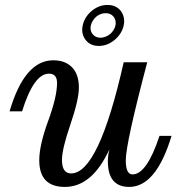

<svg xmlns="http://www.w3.org/2000/svg" viewBox="-20 -736 711 764"><path d="M238.3 7.8Q136.2 7.8 136.2 -98.1Q136.2 -158.2 171.6 -254.6Q207 -351.1 207 -405.8Q207 -442.9 174.8 -442.9Q114.3 -442.9 67.9 -293H18.1Q77.6 -496.1 191.9 -496.1Q239.7 -496.1 266.8 -468Q293.9 -439.9 293.9 -387.7Q293.9 -339.4 260.3 -241.2Q226.6 -143.1 226.6 -99.6Q226.6 -45.9 263.2 -45.9Q372.6 -45.9 472.2 -488.3H565.9Q480.5 -165 480.5 -98.1Q480.5 -42 507.3 -42Q564 -42 614.7 -195.3H662.6Q601.1 7.8 494.1 7.8Q409.2 7.8 409.2 -94.2Q409.2 -118.7 415.5 -142.1Q346.7 7.8 238.3 7.8ZM373 -553.2Q339.4 -553.2 320.8 -577.1Q307.1 -593.8 307.1 -617.7Q307.1 -626 309.1 -634.8Q316.4 -668.9 345 -692.6Q373.5 -716.3 407.7 -716.3Q441.4 -716.3 460.4 -692.9Q474.1 -675.3 474.1 -650.9Q474.1 -643.1 472.2 -634.8Q464.8 -601.1 436 -577.1Q407.2 -553.2 373 -553.2ZM379.9 -585.9Q389.6 -585.9 399.4 -589.8Q419.9 -597.2 431.6 -616.2Q440.4 -630.4 440.4 -644.5Q440.4 -658.7 432.1 -669.4Q420.9 -683.6 400.9 -683.6Q391.1 -683.6 381.3 -680.2Q360.8 -672.4 349.6 -653.8Q340.3 -639.2 340.3 -624Q340.3 -610.4 348.6 -600.1Q359.9 -585.9 379.9 -585.9Z"/></svg>

Font: Munson
Style: Italic
Weight: 400
Italic angle: -12°
Designer: Paul James MIller
Foundry: High-Logic / Made with FontCreator
Version: Version 2.10;May 5, 2019;FontCreator 11.5.0.2430 64-bit